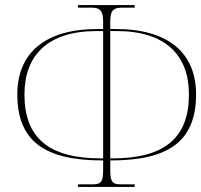

<svg xmlns="http://www.w3.org/2000/svg" viewBox="-20 -734 790 754"><path d="M286 0H509V-10H455C420 -10 413 -21 413 -68V-104H416C640 -104 750 -178 750 -363C750 -523 645 -620 435 -620H413V-645C413 -683 417 -704 459 -704H509V-714H286V-704H340C380 -704 385 -683 385 -645V-620H363C153 -620 48 -523 48 -363C48 -178 158 -104 382 -104H385V-68C385 -21 379 -10 342 -10H286ZM385 -112H376C168 -112 76 -196 76 -363C76 -517 168 -612 359 -612H385ZM413 -112V-612H439C630 -612 722 -517 722 -363C722 -196 630 -112 422 -112Z"/></svg>

Font: Noto Serif Display Thin
Style: Regular
Weight: 100
Designer: Monotype Design Team
Foundry: Monotype Imaging Inc.
Version: Version 2.009